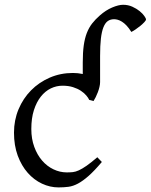

<svg xmlns="http://www.w3.org/2000/svg" viewBox="-20 -777 637 811"><path d="M596.7 -694.8Q596.7 -690.9 589.6 -683.3Q582.5 -675.8 572.8 -667.7Q563 -659.7 552.5 -652.6Q542 -645.5 534.7 -642.1Q524.4 -658.7 514.4 -669.2Q504.4 -679.7 494.9 -685.5Q485.4 -691.4 477.1 -693.6Q468.8 -695.8 461.9 -695.8Q446.3 -695.8 435.3 -688Q424.3 -680.2 417 -662.1Q409.7 -644 406.2 -614.3Q402.8 -584.5 402.8 -540V-430.2Q402.8 -420.9 400.1 -409.7Q397.5 -398.4 393.3 -387.5Q389.2 -376.5 384.3 -366.7Q379.4 -356.9 375 -350.1L356.9 -355Q353 -363.8 344.2 -374Q335.4 -384.3 321.5 -393.6Q307.6 -402.8 288.3 -408.9Q269 -415 244.1 -415Q218.3 -415 194.6 -403.6Q170.9 -392.1 152.6 -369.1Q134.3 -346.2 123.3 -312Q112.3 -277.8 112.3 -231.9Q112.3 -190.4 124.8 -156.5Q137.2 -122.6 158 -98.6Q178.7 -74.7 205.8 -61.8Q232.9 -48.8 262.2 -48.8Q275.9 -48.8 287.6 -50Q299.3 -51.3 313.2 -57.6Q327.1 -64 345.5 -76.7Q363.8 -89.4 391.1 -112.8L410.2 -92.8Q378.4 -55.2 354.2 -33.9Q330.1 -12.7 309.6 -1.7Q289.1 9.3 269.5 12Q250 14.6 227.1 14.6Q191.4 14.6 157.5 -1.2Q123.5 -17.1 97.2 -46.9Q70.8 -76.7 54.9 -119.6Q39.1 -162.6 39.1 -216.8Q39.1 -269.5 58.3 -315.4Q77.6 -361.3 111.1 -395.3Q144.5 -429.2 189.9 -449Q235.4 -468.8 288.1 -468.8Q309.1 -468.8 329.6 -464.4V-513.2Q329.6 -554.7 333.7 -584.7Q337.9 -614.7 346.7 -637.5Q355.5 -660.2 369.1 -677.7Q382.8 -695.3 401.9 -711.9Q426.8 -733.9 453.9 -745.4Q481 -756.8 500 -756.8Q521 -756.8 538.8 -748.8Q556.6 -740.7 569.6 -730.2Q582.5 -719.7 589.6 -709.5Q596.7 -699.2 596.7 -694.8Z"/></svg>

Font: Gentium Plus
Style: Regular
Weight: 400
Designer: J. Victor Gaultney, Annie Olsen, Iska Routamaa
Foundry: SIL International
Version: Version 1.510